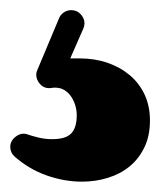

<svg xmlns="http://www.w3.org/2000/svg" viewBox="-20 -55 313 375"><path d="M272.9 180.2Q272.9 210 262.2 232.4Q251.5 254.9 233.4 269.8Q215.3 284.7 191.2 292.2Q167 299.8 140.1 299.8Q105.5 299.8 71 287.6Q36.6 275.4 8.8 251Q4.4 247.1 2.2 242.2Q0 237.3 0 231.9Q0 221.2 8.5 213.6Q17.1 206.1 25.9 206.1Q28.3 206.1 30.5 206.5Q32.7 207 35.2 208Q42 210.4 54.9 213.6Q67.9 216.8 82 216.8Q108.4 216.8 119.1 205.6Q129.9 194.3 129.9 169.9Q129.9 160.2 127 150.6Q124 141.1 118.7 133.3Q113.3 125.5 105.5 120.8Q97.7 116.2 87.9 116.2Q83.5 116.2 81.1 116.7Q78.6 117.2 76.2 117.2Q64.9 117.2 57.9 108.9Q50.8 100.6 50.8 90.8Q50.8 85.9 53.2 81.1L95.2 -19Q98.1 -26.4 104.7 -30.8Q111.3 -35.2 119.1 -35.2Q130.4 -35.2 137.7 -27.1Q145 -19 145 -9.8Q145 -6.8 144.5 -4.6Q144 -2.4 143.1 0L117.2 59.1H136.2Q165 59.1 189.9 67.6Q214.8 76.2 233.4 91.8Q252 107.4 262.5 129.9Q272.9 152.3 272.9 180.2Z"/></svg>

Font: Ribeye
Style: Regular
Weight: 400
Designer: Astigmatic (AOETI)
Foundry: Astigmatic (AOETI)
Version: Version 1.000